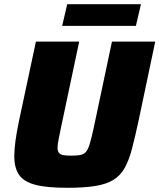

<svg xmlns="http://www.w3.org/2000/svg" viewBox="-20 -886 759 914"><path d="M300 8Q202 8 147.5 -6.5Q93 -21 70.5 -54Q48 -87 48 -143Q48 -175 54 -218Q60 -261 71 -313L151 -688H357L270 -277Q263 -242 258.5 -220Q254 -198 254 -183Q254 -167 260.5 -158.5Q267 -150 281.5 -147.5Q296 -145 320 -145Q349 -145 365.5 -149Q382 -153 391.5 -166Q401 -179 408.5 -205.5Q416 -232 426 -277L513 -688H719L640 -313Q623 -234 608.5 -178.5Q594 -123 573.5 -86.5Q553 -50 519.5 -29.5Q486 -9 433 -0.5Q380 8 300 8ZM276 -763 300 -866H651L627 -763Z"/></svg>

Font: Saira Thin ExtraBold
Style: Italic
Weight: 800
Italic angle: -12°
Version: Version 1.101